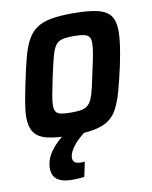

<svg xmlns="http://www.w3.org/2000/svg" viewBox="-82 -579 667 841"><g transform="rotate(-10 252.0 -159.0)"><path d="M206 8Q135 8 94.5 -2Q54 -12 37 -37Q20 -62 20 -104Q20 -132 26.5 -169.5Q33 -207 43 -255Q56 -318 68 -363.5Q80 -409 96.5 -439Q113 -469 138.5 -486.5Q164 -504 203 -511Q242 -518 299 -518Q370 -518 410.5 -508Q451 -498 467.5 -473.5Q484 -449 484 -405Q484 -378 478.5 -340.5Q473 -303 463 -255Q449 -192 436.5 -147Q424 -102 408 -71.5Q392 -41 367 -24Q342 -7 303 0.5Q264 8 206 8ZM218 -91Q245 -91 262 -94Q279 -97 290.5 -106Q302 -115 310 -133Q318 -151 325 -181Q332 -211 341 -255Q351 -299 356 -327.5Q361 -356 361 -374Q361 -394 354 -403Q347 -412 331 -415.5Q315 -419 287 -419Q254 -419 234.5 -414Q215 -409 204 -392.5Q193 -376 184.5 -343.5Q176 -311 164 -255Q155 -211 149.5 -182.5Q144 -154 144 -135Q144 -116 151 -106.5Q158 -97 174.5 -94Q191 -91 218 -91ZM173 200Q139 200 119 191.5Q99 183 91 168Q83 153 83 134Q83 95 109.5 58Q136 21 182 -10L266 0Q250 11 231 29Q212 47 199 67.5Q186 88 186 106Q186 118 194.5 125Q203 132 225 132Q227 132 229.5 132Q232 132 239 131L225 197Q213 198 199 199Q185 200 173 200Z"/></g></svg>

Font: Saira SemiCondensed SemiBold
Style: Italic
Weight: 600
Width: 4
Italic angle: -12°
Designer: Hector Gatti with collaboration of the Omnibus-Type team
Foundry: Omnibus-Type
Version: Version 1.101